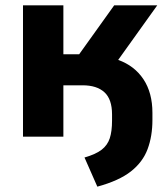

<svg xmlns="http://www.w3.org/2000/svg" viewBox="-20 -511 628 718"><path d="M344 187 296 78Q338 66 360 49Q382 32 390.5 6Q399 -20 399 -60V-83Q399 -140 370.5 -166Q342 -192 289 -192H217V0H66V-491H217V-308H276L407 -491H568L422 -287Q483 -265 516.5 -214.5Q550 -164 550 -89V-62Q550 -2 532 46.5Q514 95 469.5 130Q425 165 344 187Z"/></svg>

Font: Nunito Sans ExtraBold
Style: Regular
Weight: 800
Designer: Vernon Adams
Foundry: Vernon Adams
Version: Version 3.101; ttfautohint (v1.8.4.7-5d5b);gftools[0.9.27]